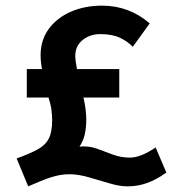

<svg xmlns="http://www.w3.org/2000/svg" viewBox="-20 -647 640 681"><path d="M80 14 39 -85Q86 -102 113.5 -117Q141 -132 153 -155.5Q165 -179 165 -221Q165 -237 162.5 -257Q160 -277 152 -301H75V-402H129Q124 -428 124 -451Q124 -505 153 -544.5Q182 -584 231.5 -605.5Q281 -627 342 -627Q438 -627 511 -564L451 -481Q433 -500 405.5 -513Q378 -526 336 -526Q299 -526 273 -505Q247 -484 247 -449Q247 -433 253 -402H403V-301H276Q286 -258 286 -223Q286 -196 281 -172Q276 -148 262 -127Q295 -130 323 -120Q351 -110 379.5 -99Q408 -88 441 -88Q479 -88 532 -124L570 -35Q535 -10 502 2Q469 14 432 14Q405 14 369 3.5Q333 -7 295.5 -18Q258 -29 226 -29Q194 -29 160.5 -18Q127 -7 80 14Z"/></svg>

Font: Inconsolata Expanded ExtraBold
Style: Regular
Weight: 800
Width: 7
Monospace: yes
Designer: Raph Levien, Cyreal, Brenton Simpson
Foundry: Raph Levien, Cyreal, Google
Version: Version 3.001; ttfautohint (v1.8.2.53-6de2)